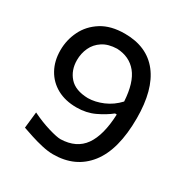

<svg xmlns="http://www.w3.org/2000/svg" viewBox="-174 -889 1000 1041"><g transform="rotate(30 326.0 -369.0)"><path d="M299.8 11.7Q269 11.7 231 3.2Q192.9 -5.4 157 -17.1Q121.1 -28.8 96.2 -37.6L107.4 -139.2Q165.5 -110.8 218.3 -95.2Q271 -79.6 294.4 -79.6Q392.1 -82.5 439.2 -149.2Q486.3 -215.8 491.7 -348.1L481 -348.6Q444.3 -319.3 394.3 -295.7Q344.2 -272 282.7 -272Q212.4 -272 160.9 -300.3Q109.4 -328.6 81.1 -379.6Q52.7 -430.7 52.7 -497.6Q52.7 -562.5 81.1 -620.1Q109.4 -677.7 167 -713.9Q224.6 -750 311.5 -750Q450.2 -750 523.2 -656.5Q596.2 -563 596.2 -384.3Q596.2 -187.5 517.8 -87.9Q439.5 11.7 299.8 11.7ZM157.2 -496.1Q157.2 -433.1 194.6 -390.9Q231.9 -348.6 311 -346.7Q356.4 -347.2 404.8 -367.7Q453.1 -388.2 491.2 -429.2Q484.4 -544.4 439.2 -599.6Q394 -654.8 315.4 -658.2Q261.2 -656.7 226.1 -633.8Q190.9 -610.8 174.1 -574.5Q157.2 -538.1 157.2 -496.1Z"/></g></svg>

Font: Pinar Medium
Style: Regular
Weight: 500
Designer: Amin Abedi
Version: Version 3.000